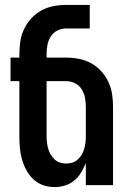

<svg xmlns="http://www.w3.org/2000/svg" viewBox="-20 -755 540 783"><path d="M202 8Q178 8 155.5 0Q133 -8 115.5 -24.5Q98 -41 87 -62Q76 -83 69.5 -106Q63 -129 61 -152.5Q59 -176 59 -200V-424H23V-520H59V-535Q59 -561 63 -587Q67 -613 78.5 -637Q90 -661 108 -680.5Q126 -700 149 -712.5Q172 -725 198 -730Q224 -735 250 -735H346V-639H250Q231 -639 214 -630.5Q197 -622 187 -606Q177 -590 173.5 -572Q170 -554 170 -535V-520H250Q276 -520 302 -515Q328 -510 351 -497.5Q374 -485 392 -465.5Q410 -446 421.5 -422Q433 -398 437 -372Q441 -346 441 -320V0H330V-90Q322 -70 310.5 -51Q299 -32 282.5 -18.5Q266 -5 245 1.5Q224 8 202 8ZM250 -88Q263 -88 275.5 -92Q288 -96 297.5 -105Q307 -114 313.5 -125Q320 -136 323.5 -148.5Q327 -161 328.5 -174Q330 -187 330 -200V-320Q330 -339 326.5 -357Q323 -375 313 -391Q303 -407 286 -415.5Q269 -424 250 -424H170V-200Q170 -187 171.5 -174Q173 -161 176.5 -148.5Q180 -136 186.5 -125Q193 -114 202.5 -105Q212 -96 224.5 -92Q237 -88 250 -88Z"/></svg>

Font: Iosevka Term Curly
Style: Bold
Weight: 700
Designer: Belleve Invis
Foundry: Belleve Invis
Version: Version 32.3.0